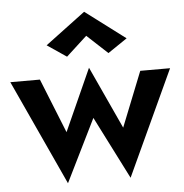

<svg xmlns="http://www.w3.org/2000/svg" viewBox="-59 -809 854 892"><g transform="rotate(-5 368.5 -362.5)"><path d="M269 -555 179 -616 366 -756 552 -616 462 -555 366 -644ZM134 -460 236 -206 366 -495 500 -204 602 -460H741L514 31L366 -261L222 31L-4 -460Z"/></g></svg>

Font: Venryn Sans SemiBold
Style: Regular
Weight: 600
Designer: Owen Earl, indestructible type* (font) & Cristiano Sobral (main changes)
Version: Version 3.60;October 28, 2020;FontCreator 13.0.0.2681 64-bit